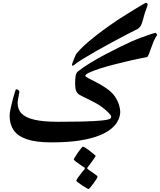

<svg xmlns="http://www.w3.org/2000/svg" viewBox="-20 -979 1120 1344"><path d="M1080.1 -733.9Q1066.4 -715.8 1055.7 -690.2Q1044.9 -664.6 1036.6 -639.6Q1028.3 -614.7 1021.2 -597.7Q1014.2 -580.6 1007.3 -579.1Q957 -569.8 898.7 -556.6Q840.3 -543.5 783.7 -528.8Q727.1 -514.2 680.2 -499.3Q633.3 -484.4 605.2 -471.2Q577.1 -458 577.1 -447.8Q577.1 -442.9 599.9 -430.9Q622.6 -418.9 656 -401.9Q689.5 -384.8 721.7 -362.8Q762.2 -335.9 783.7 -304.4Q805.2 -272.9 813.5 -243.7Q821.8 -214.4 821.8 -194.8Q821.8 -186 817.9 -167Q814 -147.9 799.8 -123.8Q785.6 -99.6 755.1 -75Q724.6 -50.3 671.6 -29.3Q618.7 -8.3 537.4 4.6Q456.1 17.6 339.4 17.6Q231.4 17.6 167.5 -4.4Q103.5 -26.4 75.4 -67.9Q47.4 -109.4 47.4 -168.5Q47.4 -186 53.7 -216.6Q60.1 -247.1 68.4 -278.8Q76.7 -310.5 83.5 -332.3Q90.3 -354 91.3 -354Q103.5 -354 109.6 -347.4Q115.7 -340.8 115.7 -337.9Q115.7 -335 112.8 -319.6Q109.9 -304.2 106.7 -286.1Q103.5 -268.1 103.5 -256.3Q103.5 -213.4 130.9 -184.6Q158.2 -155.8 220.2 -141.1Q282.2 -126.5 386.2 -126.5Q481 -126.5 540.8 -127.9Q600.6 -129.4 635.5 -131.3Q670.4 -133.3 690.4 -135.3Q724.1 -138.7 738.3 -142.8Q752.4 -147 755.4 -151.9Q758.3 -156.7 758.3 -161.1Q758.3 -170.9 741.7 -188Q725.1 -205.1 701.7 -223.4Q678.2 -241.7 656.7 -253.9Q644.5 -261.2 621.1 -272.7Q597.7 -284.2 574.5 -295.7Q551.3 -307.1 538.6 -314Q523.9 -322.3 514.9 -338.4Q505.9 -354.5 505.9 -397.9Q505.9 -427.2 509.5 -448Q513.2 -468.8 524.4 -478Q562 -508.3 614 -539.8Q666 -571.3 721.7 -600.6Q777.3 -629.9 826.2 -653.6Q875 -677.2 905.3 -690.9Q921.4 -698.2 947.5 -708.3Q973.6 -718.3 1000.5 -727.8Q1027.3 -737.3 1046.6 -743.4Q1065.9 -749.5 1068.8 -749.5Q1070.3 -749.5 1075.2 -742.9Q1080.1 -736.3 1080.1 -733.9ZM944.3 -776.9Q916 -763.2 867.9 -738Q819.8 -712.9 763.4 -682.4Q707 -651.9 652.8 -621.1Q598.6 -590.3 556.9 -564.5Q515.1 -538.6 497.1 -522.9Q484.4 -515.1 483.9 -523.9Q483.4 -528.3 490.2 -546.9Q497.1 -565.4 505.1 -584Q513.2 -602.5 517.1 -606.4Q551.3 -646 599.1 -686.8Q647 -727.5 699.2 -765.9Q751.5 -804.2 798.8 -835.9Q807.6 -842.3 830.1 -856.2Q852.5 -870.1 880.4 -887.7Q908.2 -905.3 935.1 -921.4Q961.9 -937.5 980.2 -948.2Q998.5 -959 1001 -959Q1005.9 -959.5 1009.5 -955.6Q1013.2 -951.7 1013.7 -947.8Q1014.2 -941.9 1003.2 -914.3Q992.2 -886.7 980.5 -840.3Q971.7 -805.7 961.9 -793.5Q952.1 -781.2 944.3 -776.9ZM662.6 257.3Q662.6 262.7 653.8 276.6Q645 290.5 633.3 306.4Q621.6 322.3 611.8 333.5Q602.1 344.7 599.6 344.7Q597.7 344.7 584.5 336.9Q571.3 329.1 554.9 318.6Q538.6 308.1 526.4 298.6Q514.2 289.1 514.2 286.1Q514.2 280.8 525.6 264.4Q537.1 248 550.5 231Q564 213.9 570.8 207Q573.7 202.6 573.7 200.2Q573.7 196.3 571.8 194.3Q564 189.5 545.9 177.2Q527.8 165 512.2 153.1Q496.6 141.1 496.6 137.2Q496.6 134.3 504.9 120.4Q513.2 106.4 525.1 89.6Q537.1 72.8 547.1 60.1Q557.1 47.4 560.5 47.4Q565.4 47.4 579.6 56.6Q593.8 65.9 610.1 78.4Q626.5 90.8 638.2 101.1Q649.9 111.3 649.9 112.8Q649.9 114.7 638.9 130.6Q627.9 146.5 615 163.8Q602.1 181.2 596.7 188Q595.2 189.5 592.8 192.6Q590.3 195.8 590.3 199.2Q590.3 201.7 596.2 206.1Q603 211.4 619.1 222.4Q635.3 233.4 648.9 243.4Q662.6 253.4 662.6 257.3Z"/></svg>

Font: Scheherazade New
Style: Bold
Weight: 700
Designer: SIL International
Foundry: SIL International
Version: Version 4.000